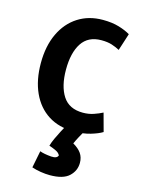

<svg xmlns="http://www.w3.org/2000/svg" viewBox="-121 -616 690 939"><g transform="rotate(15 224.5 -146.5)"><path d="M297 74Q304 58 314.5 38.5Q325 19 331 9H236Q232 16 222 35Q212 54 202 75.5Q192 97 187 115Q210 123 224 130Q238 137 244 149Q239 166 209 164Q172 161 151 153L134 239Q154 246 179 250Q204 254 226 254Q293 254 323 226Q353 198 353 158Q353 130 339 110Q325 90 297 74ZM426 -18 401 -110Q382 -100 357 -91.5Q332 -83 303 -83Q233 -83 201 -132.5Q169 -182 169 -266Q169 -351 201 -400Q233 -449 300 -449Q331 -449 353 -442Q375 -435 393 -425Q395 -430 401 -449.5Q407 -469 413.5 -488.5Q420 -508 421 -512Q398 -526 363 -536.5Q328 -547 281 -547Q210 -547 156 -512.5Q102 -478 72 -414.5Q42 -351 42 -265Q42 -179 71 -115.5Q100 -52 154 -17.5Q208 17 284 17Q331 17 368 6Q405 -5 426 -18Z"/></g></svg>

Font: Repo DemiBold
Style: Regular
Weight: 600
Designer: Stefan Peev
Foundry: Context Ltd
Version: Version 1.502